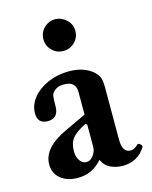

<svg xmlns="http://www.w3.org/2000/svg" viewBox="-103 -716 629 795"><g transform="rotate(-15 212.0 -318.5)"><path d="M133 11Q87 11 59 -12Q31 -35 31 -73Q31 -144 134 -192L226 -235V-332Q226 -378 175 -378Q139 -378 123 -351Q119 -344 119 -301Q119 -248 73 -248Q29 -248 29 -293Q29 -329 53.5 -359Q78 -389 119 -407Q160 -425 209 -425Q265 -425 302 -399Q320 -386 328.5 -371Q337 -356 337 -326V-97Q337 -42 373 -42Q389 -42 405 -59Q410 -63 418 -55.5Q426 -48 423 -43Q389 11 325 11Q299 11 274.5 0.5Q250 -10 237 -38Q195 11 133 11ZM183 -43Q200 -43 213 -60Q226 -77 226 -97V-192L219 -197Q176 -175 160 -154.5Q144 -134 144 -99Q144 -75 155.5 -59Q167 -43 183 -43ZM210 -512Q182 -512 162 -532Q142 -552 142 -580Q142 -608 162 -628Q182 -648 210 -648Q236 -648 257.5 -628.5Q279 -609 279 -580Q279 -552 259 -532Q239 -512 210 -512Z"/></g></svg>

Font: Junicode
Style: Bold
Weight: 700
Designer: Peter S. Baker
Version: Version 2.100; ttfautohint (v1.8.4)